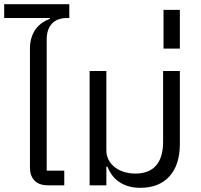

<svg xmlns="http://www.w3.org/2000/svg" viewBox="-27 -885 959 917"><path d="M202 0Q159 0 137.5 -23Q116 -46 116 -84V-651Q116 -683 124 -707Q132 -731 145 -748Q158 -765 175 -776.5Q192 -788 211 -795V-799H-7V-865H304V-799H294Q246 -799 221 -772Q196 -745 196 -696V-70H280V0Z M644 12Q609 12 583 3.5Q557 -5 538 -19Q519 -33 506.5 -51Q494 -69 486 -89H481V0H401V-546H481V-168Q481 -140 493 -119Q505 -98 524.5 -84Q544 -70 568.5 -63Q593 -56 619 -56Q685 -56 718.5 -94.5Q752 -133 752 -208V-546H832V-198Q832 -97 782 -42.5Q732 12 644 12Z M754 -838H832V-653H754Z"/></svg>

Font: IBM Plex Thai
Style: Regular
Weight: 400
Designer: Mike Abbink, Paul van der Laan, Pieter van Rosmalen, Ben Mitchell, Mark Frömberg
Foundry: Bold Monday
Version: Version 1.0